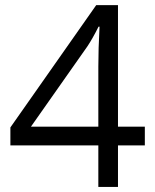

<svg xmlns="http://www.w3.org/2000/svg" viewBox="-20 -738 612 758"><path d="M551.8 -164.1H445.8V0H368.2V-164.1H21V-234.9L359.9 -717.8H445.8V-237.8H551.8ZM368.2 -237.8V-475.1Q368.2 -544.9 373 -632.8H369.1Q345.7 -585.9 325.2 -555.2L102.1 -237.8Z"/></svg>

Font: QFn1     
Style: Regular
Weight: 400
Foundry: Ascender Corporation
Version: Version 1.10